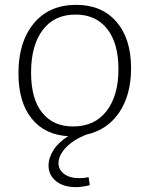

<svg xmlns="http://www.w3.org/2000/svg" viewBox="-20 -553 615 791"><path d="M221 119Q221 146 244 163.5Q267 181 307 181Q326 181 345 177L350 210Q316 218 293 218Q241 218 210.5 193Q180 168 180 129Q180 97 200.5 65Q221 33 261 8Q165 3 110.5 -64.5Q56 -132 56 -251Q56 -381 119.5 -457Q183 -533 294 -533Q399 -533 459.5 -463.5Q520 -394 520 -272Q520 -162 471 -89.5Q422 -17 334 2Q280 24 250.5 56Q221 88 221 119ZM281 -32Q370 -32 419 -95.5Q468 -159 468 -268Q468 -375 421.5 -434Q375 -493 291 -493Q204 -493 156 -429.5Q108 -366 108 -254Q108 -146 153.5 -89Q199 -32 281 -32Z"/></svg>

Font: Bitter Pro Light
Style: Regular
Weight: 300
Designer: Sol Matas, and Bitter project Authors
Foundry: Sol Matas
Version: Version 1.010